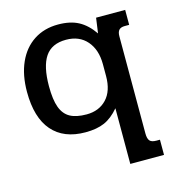

<svg xmlns="http://www.w3.org/2000/svg" viewBox="-105 -584 799 880"><g transform="rotate(-15 294.0 -143.5)"><path d="M405 -56Q372 -17 335.5 -1Q299 15 245 15Q142 15 87.5 -48Q33 -111 33 -233Q33 -313 59.5 -372Q86 -431 135 -463Q184 -495 250 -495Q308 -495 347 -474Q386 -453 417 -408L427 -480H565V-409H544Q525 -409 516.5 -399.5Q508 -390 508 -370V91Q508 115 516.5 125.5Q525 136 548 136H565V208H405ZM402 -210V-266Q402 -335 366 -376.5Q330 -418 267 -418Q199 -418 168 -372Q137 -326 137 -232Q137 -168 150.5 -131.5Q164 -95 193 -79Q222 -63 271 -63Q330 -63 366 -101Q402 -139 402 -210Z"/></g></svg>

Font: Pridi
Style: Regular
Weight: 400
Designer: Katatrad Team
Foundry: CadsonDemak
Version: Version 1.001